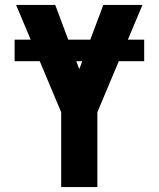

<svg xmlns="http://www.w3.org/2000/svg" viewBox="-20 -755 640 775"><path d="M227 0V-302L45 -735H203L300 -476L397 -735H555L373 -302V0ZM39 -508V-595H562V-508Z"/></svg>

Font: Iosevka Aile Heavy
Style: Regular
Weight: 900
Designer: Belleve Invis
Foundry: Belleve Invis
Version: Version 31.1.0; ttfautohint (v1.8.4)